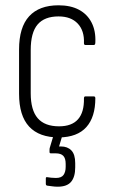

<svg xmlns="http://www.w3.org/2000/svg" viewBox="-20 -511 431 725"><path d="M203 8Q128 8 90 -33Q52 -74 52 -157V-324Q52 -408 90 -449.5Q128 -491 201 -491Q247 -491 278.5 -474Q310 -457 326 -425.5Q342 -394 340 -351Q340 -341 334 -341H303Q297 -341 297 -348Q299 -395 273.5 -422Q248 -449 201 -449Q148 -449 122 -418.5Q96 -388 96 -322V-159Q96 -95 122.5 -64.5Q149 -34 203 -34Q251 -34 274.5 -60.5Q298 -87 297 -139Q297 -147 302 -147H334Q340 -147 340 -140Q340 -69 306 -31Q272 7 203 8ZM198 194Q187 194 177 192.5Q167 191 158 190Q155 189 154 187.5Q153 186 153 184V163Q153 157 158 158Q165 159 173 160Q181 161 191 161Q212 161 220 149.5Q228 138 228 119V108Q228 87 219 77.5Q210 68 190 68H172Q167 68 167 63Q167 60 167 55Q167 50 168 47L186 -13Q188 -18 192 -18H216Q222 -18 219 -11L203 42H210Q235 42 249.5 57Q264 72 264 105V121Q264 157 248.5 175.5Q233 194 198 194Z"/></svg>

Font: Sofia Sans Condensed Light
Style: Regular
Weight: 300
Designer: Botio Nikoltchev, Ani Petrova
Foundry: lettersoup
Version: Version 4.101